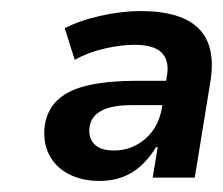

<svg xmlns="http://www.w3.org/2000/svg" viewBox="-20 -735 403 347"><path d="M160 -408Q128 -408 104 -420.5Q80 -433 68.5 -456Q57 -479 61 -509Q66 -539 86.5 -556.5Q107 -574 142.5 -581.5Q178 -589 227 -589H290L282 -545H218Q148 -545 142 -506Q139 -487 150 -475Q161 -463 186 -463Q218 -463 242.5 -484Q267 -505 273 -542L282 -600Q286 -626 272 -640Q258 -654 223 -654Q199 -654 170 -647.5Q141 -641 115 -627L97 -684Q124 -698 162 -706.5Q200 -715 234 -715Q308 -715 339.5 -683Q371 -651 360 -586L332 -414H256L265 -469H262Q243 -438 218 -423Q193 -408 160 -408Z"/></svg>

Font: Mulish ExtraLight
Style: Bold Italic
Weight: 700
Italic angle: -9°
Version: Version 3.603